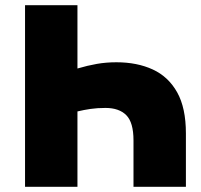

<svg xmlns="http://www.w3.org/2000/svg" viewBox="-20 -720 773 740"><path d="M76.5 0V-700H278.5V-456Q317.5 -467.5 353.5 -473.8Q389.5 -480 428.5 -480Q508.5 -480 568.8 -452.2Q629 -424.5 662.8 -364.2Q696.5 -304 696.5 -206V0H494.5V-179Q494.5 -248 466.8 -276Q439 -304 386.5 -304Q354.5 -304 329 -300.2Q303.5 -296.5 278.5 -290.5V0Z"/></svg>

Font: Geologica Black
Style: Regular
Weight: 900
Designer: Sindre Bremnes, Frode Helland
Foundry: Monokrom Skriftforlag AS
Version: Version 1.010;gftools[0.9.28]